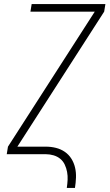

<svg xmlns="http://www.w3.org/2000/svg" viewBox="-20 -755 540 940"><path d="M307 165Q310 145 311 125.5Q312 106 308.5 87Q305 68 297 51Q289 34 275 22.5Q261 11 242.5 5.5Q224 0 205 0H13L19 -37L444 -698H129L135 -735H496L490 -698L65 -37H205Q230 -37 254 -31Q278 -25 297.5 -11.5Q317 2 329.5 22Q342 42 347.5 65.5Q353 89 352 114.5Q351 140 347 165Z"/></svg>

Font: Iosevka SS04 Extralight
Style: Italic
Weight: 200
Italic angle: -9°
Monospace: yes
Designer: Belleve Invis
Foundry: Belleve Invis
Version: Version 19.0.0; ttfautohint (v1.8.4)